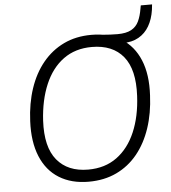

<svg xmlns="http://www.w3.org/2000/svg" viewBox="-58 -906 862 966"><g transform="rotate(-5 373.0 -422.5)"><path d="M351 8Q264 8 202 -30.5Q140 -69 109.5 -143Q79 -217 84 -321Q88 -411 113 -485.5Q138 -560 182.5 -614Q227 -668 288.5 -697.5Q350 -727 428 -727Q517 -727 579 -688.5Q641 -650 671.5 -576.5Q702 -503 696 -398Q692 -308 667 -233.5Q642 -159 598 -105Q554 -51 492 -21.5Q430 8 351 8ZM354 -53Q439 -53 499 -97Q559 -141 592.5 -219.5Q626 -298 631 -401Q638 -534 584 -600Q530 -666 425 -666Q341 -666 281.5 -622.5Q222 -579 188.5 -500.5Q155 -422 149 -318Q142 -185 196.5 -119Q251 -53 354 -53ZM519 -672 478 -723Q504 -721 522.5 -720Q541 -719 560 -719Q604 -719 629.5 -733Q655 -747 667.5 -773.5Q680 -800 686 -837L689 -853H746L743 -826Q736 -779 716 -744.5Q696 -710 662.5 -691Q629 -672 583 -672Z"/></g></svg>

Font: Nunitoga
Style: Light Italic
Weight: 300
Italic angle: -9°
Designer: Vernon Adams
Foundry: Vernon Adams
Version: Version 1.0